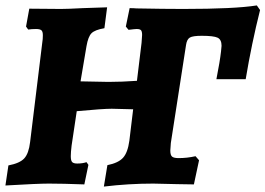

<svg xmlns="http://www.w3.org/2000/svg" viewBox="-23 -677 979 708"><path d="M936 -640Q905 -517 883 -385H775Q788 -451 792 -487Q794 -503 794 -508Q794 -531 779.5 -538Q765 -545 721 -545Q688 -545 677 -538.5Q666 -532 663 -511L607 -150L605 -122Q605 -105 611.5 -99.5Q618 -94 636 -94Q667 -94 698 -101L711 -86L692 3L630 2L542 0Q451 0 360 11L373 -68Q413 -76 430.5 -95Q448 -114 454 -158L468 -274Q410 -276 389 -276Q356 -276 260 -267L241 -140Q238 -115 238 -101Q238 -85 243 -79.5Q248 -74 262 -74Q281 -74 296 -79L303 -69L288 3Q207 0 157 0Q116 0 -3 7L8 -67Q50 -75 66.5 -93Q83 -111 88 -153L133 -521Q135 -532 135 -547Q135 -561 129.5 -565.5Q124 -570 110 -570Q93 -570 81 -568L73 -579L85 -645L202 -644Q226 -644 282 -647L372 -650L362 -573Q327 -567 314.5 -554.5Q302 -542 296 -507L274 -377L377 -375Q426 -375 482 -379L499 -519L501 -548Q501 -561 497 -565.5Q493 -570 481 -570Q475 -570 451 -567L441 -579L455 -647Q471 -647 480 -646Q584 -644 652 -644Q843 -644 924 -657Z"/></svg>

Font: Alegreya SC ExtraBold
Style: Italic
Weight: 800
Italic angle: -7°
Designer: Juan Pablo del Peral
Foundry: Huerta Tipografica
Version: Version 2.007; ttfautohint (v1.6)